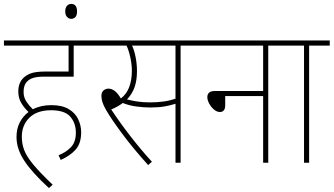

<svg xmlns="http://www.w3.org/2000/svg" viewBox="-20 -828 1698 977"><path d="M278 -38Q316 -53 341 -79Q366 -105 366 -153Q366 -202 337.5 -234.5Q309 -267 240 -267Q168 -267 129.5 -229Q91 -191 91 -132Q91 -98 102.5 -66Q114 -34 148 7.5Q182 49 248 112L229 129Q144 51 104 -9.5Q64 -70 64 -131Q64 -173 80.5 -205Q97 -237 125 -258Q104 -278 88.5 -303.5Q73 -329 73 -363Q73 -401 93 -425Q108 -443 133.5 -453.5Q159 -464 211 -464H329V-596H0V-622H461V-596H355V-438H205Q169 -438 148.5 -431.5Q128 -425 115 -410Q100 -393 100 -360Q100 -332 115 -310Q130 -288 147 -272Q188 -293 241 -293Q296 -293 329.5 -273Q363 -253 378 -221Q393 -189 393 -155Q393 -99 365.5 -67.5Q338 -36 289 -14Z M312 -770Q312 -788 320.5 -798Q329 -808 342 -808Q372 -808 372 -770Q372 -750 363.5 -741Q355 -732 342 -732Q331 -732 321.5 -741.5Q312 -751 312 -770Z M899 -596V0H873V-300Q845 -291 815 -286Q785 -281 744 -281Q713 -281 674.5 -286Q636 -291 605 -304Q578 -284 546 -271Q588 -207 642.5 -136.5Q697 -66 753 -5L734 12Q659 -71 603 -146Q547 -221 520 -268Q506 -292 501 -309Q496 -326 496 -340Q496 -358 506.5 -367.5Q517 -377 532 -377Q566 -377 595 -327Q624 -349 637.5 -385Q651 -421 651 -468Q651 -499 643.5 -534.5Q636 -570 624 -596H447V-622H1005V-596ZM743 -307Q780 -307 812.5 -311.5Q845 -316 873 -326V-596H652Q663 -573 670 -537.5Q677 -502 677 -467Q677 -418 664.5 -383.5Q652 -349 626 -322Q650 -316 678.5 -311.5Q707 -307 743 -307Z M991 -622H1450V-596H1345V0H1319V-339H1126V-294Q1126 -274 1118.5 -266Q1111 -258 1100 -258Q1084 -258 1069.5 -270Q1055 -282 1045 -300Q1035 -318 1035 -334Q1035 -348 1044 -356.5Q1053 -365 1075 -365H1319V-596H991Z M1553 -596V0H1527V-596H1436V-622H1658V-596Z"/></svg>

Font: Noto Sans SemiCondensed Thin
Style: Italic
Weight: 100
Width: 4
Italic angle: -12°
Designer: Monotype Design Team
Foundry: Monotype Imaging Inc.
Version: Version 2.013; ttfautohint (v1.8.4.7-5d5b)